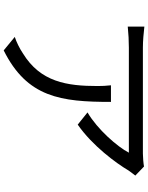

<svg xmlns="http://www.w3.org/2000/svg" viewBox="99 -864 802 1040"><g transform="rotate(90 500.0 -344.0)"><path d="M442 -544C445 -518 446 -496 446 -472C446 -305 424 -162 269 -67C241 -48 207 -32 180 -23L253 37C508 -90 532 -273 532 -544ZM882 -723C867 -720 831 -717 812 -717H238C201 -717 159 -721 124 -725V-635C164 -639 201 -641 238 -641H807C775 -579 681 -471 589 -417L655 -364C769 -443 864 -572 904 -640C911 -651 924 -666 931 -676Z"/></g></svg>

Font: Noto Sans Mono CJK JP Regular
Style: Regular
Weight: 400
Designer: Ryoko NISHIZUKA (kana & ideographs); Paul D. Hunt (Latin, Greek & Cyrillic); Wenlong ZHANG (bopomofo); Sandoll Communica
Foundry: Adobe Systems Incorporated
Version: Version 1.004;PS 1.004;hotconv 1.0.82;makeotf.lib2.5.63406